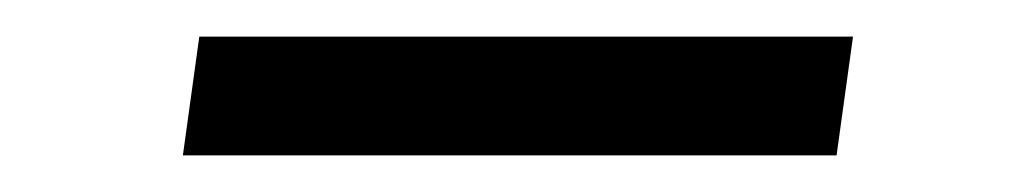

<svg xmlns="http://www.w3.org/2000/svg" viewBox="-20 -357 556 105"><path d="M446.5 -337 437.5 -272H80L89 -337Z"/></svg>

Font: Merriweather 72pt SemiBold
Style: Italic
Weight: 600
Italic angle: -7.8°
Version: Version 2.101